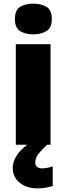

<svg xmlns="http://www.w3.org/2000/svg" viewBox="-20 -796 365 1056"><path d="M163 -776Q204 -776 234.5 -759Q265 -742 265 -691Q265 -642 234.5 -624.5Q204 -607 163 -607Q121 -607 91.5 -624.5Q62 -642 62 -691Q62 -742 91.5 -759Q121 -776 163 -776ZM258 -553V0H67V-553ZM174 97Q174 115 184.5 122.5Q195 130 212 130Q225 130 242.5 126.5Q260 123 270 119V227Q254 232 233 236Q212 240 185 240Q128 240 89 209.5Q50 179 50 127Q50 93 73.5 56.5Q97 20 164 -25L239 0Q205 32 189.5 53Q174 74 174 97Z"/></svg>

Font: Noto Sans Gujarati UI Black
Style: Regular
Weight: 900
Designer: Jelle Bosma - Monotype Design Team, Universal Thirst
Foundry: Monotype Imaging Inc.
Version: Version 2.106; ttfautohint (v1.8.4.7-5d5b)